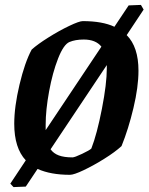

<svg xmlns="http://www.w3.org/2000/svg" viewBox="-20 -702 605 782"><path d="M496 -559Q544 -511 544 -414Q544 -348 523.5 -262Q503 -176 475 -107Q449 -83 405 -55.5Q361 -28 321 -9Q281 10 265 10Q186 10 133 -14L85 58L35 60L22 46L85 -49Q38 -99 38 -198Q38 -267 59.5 -357.5Q81 -448 109 -500Q132 -521 176.5 -549Q221 -577 262 -596.5Q303 -616 317 -616Q397 -616 446 -593L504 -680L554 -682L565 -663ZM166 -172 393 -512Q370 -541 321 -541Q287 -541 263 -531Q239 -521 216.5 -463.5Q194 -406 180 -330Q166 -254 166 -194ZM415 -437 186 -94Q198 -77 219.5 -69Q241 -61 275 -61Q284 -61 314.5 -75.5Q345 -90 352 -97Q375 -156 395 -258.5Q415 -361 415 -423Z"/></svg>

Font: Grenze SemiBold
Style: Italic
Weight: 600
Italic angle: -10°
Designer: Renata Polastri
Foundry: Omnibus-Type
Version: Version 1.002; ttfautohint (v1.8)